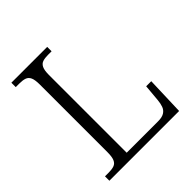

<svg xmlns="http://www.w3.org/2000/svg" viewBox="-192 -852 989 989"><g transform="rotate(-45 302.5 -357.0)"><path d="M43 0V-32H70Q94 -32 109.5 -37.5Q125 -43 132.5 -60Q140 -77 140 -111V-603Q140 -638 132.5 -654.5Q125 -671 109.5 -676.5Q94 -682 70 -682H43V-714H304V-682H278Q255 -682 239.5 -677Q224 -672 216 -655.5Q208 -639 208 -605V-39H438Q466 -39 482 -49Q498 -59 504.5 -77Q511 -95 513 -119L521 -210H558L551 0Z"/></g></svg>

Font: Noto Serif Gujarati Light
Style: Regular
Weight: 300
Version: Version 2.102